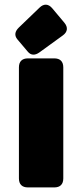

<svg xmlns="http://www.w3.org/2000/svg" viewBox="-20 -817 358 837"><path d="M62.5 -523.4V-39.1C62.5 -13.7 76.2 0 101.6 0H216.8C242.2 0 255.9 -13.7 255.9 -39.1V-523.4C255.9 -548.8 242.2 -562.5 216.8 -562.5H101.6C76.2 -562.5 62.5 -548.8 62.5 -523.4ZM152.3 -783.7 62 -696.8C44.4 -679.7 42 -662.1 55.7 -645.5L101.1 -591.8C114.7 -575.2 132.8 -574.7 152.3 -588.9L253.9 -662.6C274.9 -677.7 277.3 -697.8 260.7 -717.8L207.5 -781.2C190.9 -800.8 170.9 -801.8 152.3 -783.7Z"/></svg>

Font: Gyrotrope Black
Style: Regular
Weight: 900
Designer: David Moles
Version: Version 1.003;Glyphs 3.3.1 (3343)